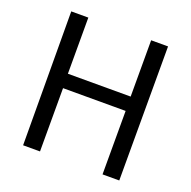

<svg xmlns="http://www.w3.org/2000/svg" viewBox="-134 -876 1032 1035"><g transform="rotate(20 382.0 -358.5)"><path d="M105 25H202V-338H561V26H657V-743H560V-420H200V-742H102Z"/></g></svg>

Font: GenEiGothic-pro-Regular
Style: Regular
Weight: 400
Designer: Ryoko NISHIZUKA (kana & ideographs); Paul D. Hunt (Latin, Greek & Cyrillic); Wenlong ZHANG (bopomofo); Sandoll Communica
Foundry: Adobe Systems Incorporated; o_tamon
Version: Version 1.000.140830